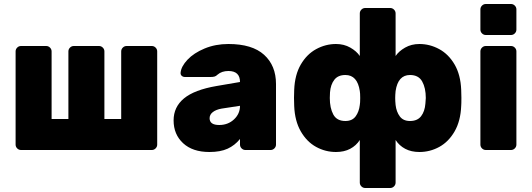

<svg xmlns="http://www.w3.org/2000/svg" viewBox="-20 -750 2660 960"><path d="M238 -493V-155H322V-493Q322 -504 330 -512Q338 -520 349 -520H475Q486 -520 494 -512Q502 -504 502 -493V-155H586V-493Q586 -504 594 -512Q602 -520 613 -520H739Q750 -520 758 -512Q766 -504 766 -493V-27Q766 -16 758 -8Q750 0 739 0H85Q74 0 66 -8Q58 -16 58 -27V-493Q58 -504 66 -512Q74 -520 85 -520H211Q222 -520 230 -512Q238 -504 238 -493Z M848 0ZM1180 -340Q1180 -395 1122 -395Q1089 -395 1068 -377Q1060 -369 1052 -367Q1044 -365 1032 -365H905Q895 -365 888.5 -371Q882 -377 883 -387Q886 -418 917.5 -451.5Q949 -485 1003 -507.5Q1057 -530 1122 -530Q1241 -530 1300.5 -476Q1360 -422 1360 -330V-27Q1360 -16 1352 -8Q1344 0 1333 0H1207Q1196 0 1188 -8Q1180 -16 1180 -27V-55Q1154 -23 1118 -6.5Q1082 10 1027 10Q943 10 895.5 -34Q848 -78 848 -148Q848 -215 900 -258Q952 -301 1063 -320ZM1088 -207Q1060 -202 1044 -189.5Q1028 -177 1028 -159Q1028 -125 1076 -125Q1120 -125 1150 -153Q1180 -181 1180 -221Z M1450 -261 1451 -301Q1454 -376 1484 -427.5Q1514 -479 1561 -504.5Q1608 -530 1660 -530Q1700 -530 1731.5 -512Q1763 -494 1779 -470V-683Q1779 -694 1787 -702Q1795 -710 1806 -710H1931Q1942 -710 1950 -702Q1958 -694 1958 -683V-470Q1974 -494 2005.5 -512Q2037 -530 2077 -530Q2129 -530 2176 -504.5Q2223 -479 2253 -427.5Q2283 -376 2286 -301Q2287 -291 2287 -261Q2287 -230 2286 -220Q2283 -145 2253 -93Q2223 -41 2176.5 -15.5Q2130 10 2077 10Q2036 10 2006 -6Q1976 -22 1958 -50V163Q1958 174 1950 182Q1942 190 1931 190H1806Q1795 190 1787 182Q1779 174 1779 163V-50Q1761 -22 1731 -6Q1701 10 1660 10Q1607 10 1560.5 -15.5Q1514 -41 1484 -93Q1454 -145 1451 -220ZM1779 -225Q1781 -235 1781 -260Q1781 -285 1779 -295Q1767 -375 1707 -375Q1670 -375 1651.5 -351Q1633 -327 1630 -288Q1629 -278 1629 -260Q1629 -210 1646.5 -177.5Q1664 -145 1707 -145Q1741 -145 1758 -168Q1775 -191 1779 -225ZM2030 -375Q1970 -375 1958 -295Q1956 -275 1956 -260Q1956 -245 1958 -225Q1962 -191 1979 -168Q1996 -145 2030 -145Q2067 -145 2085.5 -169Q2104 -193 2107 -232Q2109 -252 2109 -260Q2109 -310 2091 -342.5Q2073 -375 2030 -375Z M2382 0ZM2535 -575H2409Q2398 -575 2390 -583Q2382 -591 2382 -602V-703Q2382 -714 2390 -722Q2398 -730 2409 -730H2535Q2546 -730 2554 -722Q2562 -714 2562 -703V-602Q2562 -591 2554 -583Q2546 -575 2535 -575ZM2535 0H2409Q2398 0 2390 -8Q2382 -16 2382 -27V-493Q2382 -504 2390 -512Q2398 -520 2409 -520H2535Q2546 -520 2554 -512Q2562 -504 2562 -493V-27Q2562 -16 2554 -8Q2546 0 2535 0Z"/></svg>

Font: Hezaedrus
Style: Bold
Weight: 700
Designer: Hubert & Fischer
Foundry: Hubert & Fischer
Version: Version 1.10;September 3, 2019;FontCreator 11.5.0.2425 64-bi